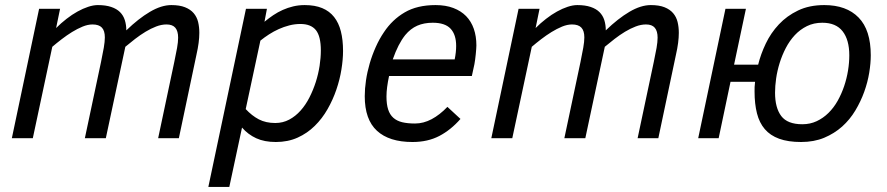

<svg xmlns="http://www.w3.org/2000/svg" viewBox="-20 -547 3512 760"><path d="M606 0 669.9 -301.8Q676.8 -334 680.9 -357.4Q685.1 -380.9 685.1 -397.9Q685.1 -423.8 674.1 -437Q663.1 -450.2 639.2 -450.2Q619.1 -450.2 598.1 -442.1Q577.1 -434.1 556.2 -421.4Q535.2 -408.7 514.6 -392.8Q494.1 -377 476.1 -361.8L398.9 0H315.9L379.9 -301.8Q386.7 -334.5 390.9 -358.4Q395 -382.3 395 -398.9Q395 -425.3 383.3 -437.7Q371.6 -450.2 346.2 -450.2Q327.6 -450.2 306.9 -441.7Q286.1 -433.1 265.1 -420.2Q244.1 -407.2 223.9 -391.6Q203.6 -376 187 -361.8L109.9 0H26.9L134.8 -512.2H217.8L202.1 -436Q221.7 -455.6 243.4 -472.4Q265.1 -489.3 286.6 -501.2Q308.1 -513.2 328.9 -520Q349.6 -526.9 367.2 -526.9Q398.4 -526.9 420.2 -519.5Q441.9 -512.2 455.1 -499Q468.3 -485.8 474.1 -467.3Q480 -448.7 480 -426.8Q528.3 -473.6 573.5 -500.2Q618.7 -526.9 658.2 -526.9Q690.9 -526.9 712.4 -518.3Q733.9 -509.8 746.6 -494.9Q759.3 -480 764.2 -460Q769 -439.9 769 -417Q769 -379.9 757.8 -331.1L688 0Z M887.7 192.9H804.7L953.6 -512.2H1036.6L1026.9 -460.9Q1043.5 -474.6 1061.5 -486.8Q1079.6 -499 1099.4 -507.8Q1119.1 -516.6 1140.6 -521.7Q1162.1 -526.9 1186 -526.9Q1226.6 -526.9 1255.4 -514.9Q1284.2 -502.9 1302.5 -479.7Q1320.8 -456.5 1329.3 -422.9Q1337.9 -389.2 1337.9 -345.2Q1337.9 -312 1331.5 -272.2Q1325.2 -232.4 1311.5 -192.4Q1297.9 -152.3 1276.6 -115Q1255.4 -77.6 1225.8 -48.6Q1196.3 -19.5 1158 -2.2Q1119.6 15.1 1071.8 15.1Q1026.4 15.1 994.1 0.2Q961.9 -14.6 938 -42ZM952.6 -115.2Q977.1 -88.9 1004.6 -74.5Q1032.2 -60.1 1069.8 -60.1Q1099.6 -60.1 1124.8 -73.5Q1149.9 -86.9 1169.9 -109.4Q1189.9 -131.8 1204.8 -161.1Q1219.7 -190.4 1230 -222.4Q1240.2 -254.4 1245.1 -286.6Q1250 -318.8 1250 -347.2Q1250 -403.3 1230.5 -427.7Q1210.9 -452.1 1168.9 -452.1Q1147 -452.1 1125.2 -446.5Q1103.5 -440.9 1083.5 -431.9Q1063.5 -422.9 1044.9 -410.9Q1026.4 -398.9 1010.7 -386.2Z M1520 -246.1Q1515.1 -223.1 1512.5 -203.1Q1509.8 -183.1 1509.8 -165Q1509.8 -134.3 1516.4 -113.8Q1522.9 -93.3 1536.9 -80.8Q1550.8 -68.4 1572 -63.2Q1593.3 -58.1 1623 -58.1Q1656.2 -58.1 1688.5 -75.2Q1720.7 -92.3 1751 -124L1802.7 -76.2Q1764.6 -32.7 1719 -8.8Q1673.3 15.1 1612.8 15.1Q1520.5 15.1 1472.2 -29.3Q1423.8 -73.7 1423.8 -166Q1423.8 -195.8 1428.7 -229Q1433.6 -262.2 1443.4 -295.7Q1453.1 -329.1 1467.3 -360.8Q1481.4 -392.6 1500 -419.9Q1532.7 -469.2 1582 -498Q1631.3 -526.9 1704.1 -526.9Q1744.1 -526.9 1774.4 -515.4Q1804.7 -503.9 1825 -483.2Q1845.2 -462.4 1855.5 -432.9Q1865.7 -403.3 1865.7 -367.2Q1865.7 -362.3 1865 -353Q1864.3 -343.8 1863.3 -333Q1862.3 -322.3 1860.8 -311.5Q1859.4 -300.8 1857.9 -293L1847.7 -246.1ZM1779.8 -312Q1785.6 -340.3 1785.6 -365.2Q1785.6 -409.7 1763.7 -433.3Q1741.7 -457 1692.9 -457Q1658.2 -457 1631.6 -445.3Q1605 -433.6 1584 -408.2Q1556.2 -373.5 1534.7 -312Z M2503.9 0 2567.9 -301.8Q2574.7 -334 2578.9 -357.4Q2583 -380.9 2583 -397.9Q2583 -423.8 2572 -437Q2561 -450.2 2537.1 -450.2Q2517.1 -450.2 2496.1 -442.1Q2475.1 -434.1 2454.1 -421.4Q2433.1 -408.7 2412.6 -392.8Q2392.1 -377 2374 -361.8L2296.9 0H2213.9L2277.8 -301.8Q2284.7 -334.5 2288.8 -358.4Q2293 -382.3 2293 -398.9Q2293 -425.3 2281.2 -437.7Q2269.5 -450.2 2244.1 -450.2Q2225.6 -450.2 2204.8 -441.7Q2184.1 -433.1 2163.1 -420.2Q2142.1 -407.2 2121.8 -391.6Q2101.6 -376 2085 -361.8L2007.8 0H1924.8L2032.7 -512.2H2115.7L2100.1 -436Q2119.6 -455.6 2141.4 -472.4Q2163.1 -489.3 2184.6 -501.2Q2206.1 -513.2 2226.8 -520Q2247.6 -526.9 2265.1 -526.9Q2296.4 -526.9 2318.1 -519.5Q2339.8 -512.2 2353 -499Q2366.2 -485.8 2372.1 -467.3Q2377.9 -448.7 2377.9 -426.8Q2426.3 -473.6 2471.4 -500.2Q2516.6 -526.9 2556.2 -526.9Q2588.9 -526.9 2610.4 -518.3Q2631.8 -509.8 2644.5 -494.9Q2657.2 -480 2662.1 -460Q2667 -439.9 2667 -417Q2667 -379.9 2655.8 -331.1L2585.9 0Z M2966.8 -185.1Q2966.8 -193.4 2967 -202.9Q2967.3 -212.4 2968.8 -223.1H2871.6L2824.7 0H2743.7L2851.6 -512.2H2932.6L2885.7 -291H2981Q2991.2 -332.5 3011.2 -374.5Q3031.2 -416.5 3063 -450.4Q3094.7 -484.4 3139.2 -505.6Q3183.6 -526.9 3242.7 -526.9Q3330.6 -526.9 3378.7 -477.5Q3426.8 -428.2 3426.8 -328.1Q3426.8 -296.9 3420.7 -259.3Q3414.6 -221.7 3400.9 -183.6Q3387.2 -145.5 3365.7 -109.6Q3344.2 -73.7 3313.5 -46.1Q3282.7 -18.6 3242.4 -1.7Q3202.1 15.1 3150.9 15.1Q3099.6 15.1 3064.2 2.2Q3028.8 -10.7 3007.3 -35.9Q2985.8 -61 2976.3 -98.4Q2966.8 -135.7 2966.8 -185.1ZM3047.9 -180.2Q3047.9 -120.1 3072.5 -87.6Q3097.2 -55.2 3155.8 -55.2Q3187 -55.2 3212.9 -67.4Q3238.8 -79.6 3259.5 -100.1Q3280.3 -120.6 3295.7 -147.9Q3311 -175.3 3321.3 -205.6Q3331.5 -235.8 3336.7 -267.3Q3341.8 -298.8 3341.8 -328.1Q3341.8 -389.2 3315.4 -423.1Q3289.1 -457 3234.9 -457Q3201.2 -457 3174.1 -443.6Q3147 -430.2 3126.2 -408Q3105.5 -385.7 3090.6 -357.2Q3075.7 -328.6 3066.2 -297.9Q3056.6 -267.1 3052.2 -236.6Q3047.9 -206.1 3047.9 -180.2Z"/></svg>

Font: Lorenzo Sans
Style: Italic
Weight: 400
Italic angle: -12°
Foundry: Intel Corporation
Version: Version 1.00; ttfautohint (v1.5)